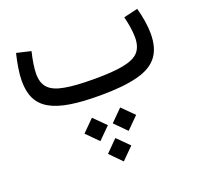

<svg xmlns="http://www.w3.org/2000/svg" viewBox="-134 -541 1137 1088"><g transform="rotate(-20 434.5 3.5)"><path d="M714.8 -369.6C726.1 -324.7 733.4 -277.3 733.4 -242.2C733.4 -204.6 724.1 -175.8 706.1 -155.3C668.9 -113.8 585 -99.1 434.6 -99.1C360.4 -99.1 301.3 -103 257.8 -111.3C170.4 -127 135.7 -165 135.7 -239.3C135.7 -272.9 144 -322.3 155.3 -369.6L69.3 -389.6C55.2 -331.1 45.4 -273.4 45.4 -228.5C45.4 -57.1 156.2 0 434.6 0C527.8 0 603 -7.3 660.2 -22C774.4 -50.8 824.2 -115.7 824.2 -232.9C824.2 -279.8 814.9 -335.4 799.8 -389.6ZM518.1 243.7 588.9 172.9 518.1 102.5 447.8 172.9ZM347.7 243.7 418.5 172.9 347.7 102.5 277.3 172.9ZM433.1 397 503.9 326.2 433.1 255.9 363.3 326.2Z"/></g></svg>

Font: Estedad Medium
Style: Regular
Weight: 500
Designer: Amin Abedi
Version: Version 7.3